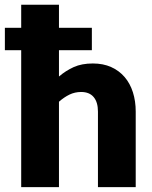

<svg xmlns="http://www.w3.org/2000/svg" viewBox="-35 -768 625 788"><path d="M207 -454Q235 -478 267.8 -492.8Q300.5 -507.5 346 -507.5Q388.5 -507.5 421.2 -492.8Q454 -478 476.5 -451.8Q499 -425.5 510.5 -389.2Q522 -353 522 -310V0H367V-310Q367 -348.5 349.5 -369.5Q332 -390.5 298 -390.5Q272.5 -390.5 250.2 -379.8Q228 -369 207 -350.5V0H52V-562H-15V-654H52V-748.5H207V-654H342V-562H207Z"/></svg>

Font: Lato ExtraBold
Style: Regular
Weight: 800
Designer: Lukasz Dziedzic with Adam Twardoch and Botio Nikoltchev
Foundry: tyPoland Lukasz Dziedzic
Version: Version 2.015; 2015-08-06; http://www.latofonts.com/